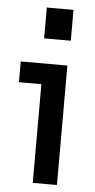

<svg xmlns="http://www.w3.org/2000/svg" viewBox="-52 -742 383 775"><g transform="rotate(5 139.5 -355.0)"><path d="M111 0V-444L155 -400H20V-484H209V0ZM106 -585V-710H214V-585Z"/></g></svg>

Font: SUSE Medium
Style: Regular
Weight: 500
Designer: Rene Bieder
Foundry: SUSE
Version: Version 1.000